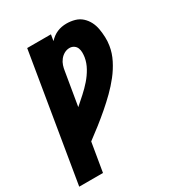

<svg xmlns="http://www.w3.org/2000/svg" viewBox="-213 -640 890 966"><g transform="rotate(-30 232.0 -156.5)"><path d="M-36 215 86 -520H224L218 -484Q228 -495 239.5 -503.5Q251 -512 264 -517.5Q277 -523 290.5 -525.5Q304 -528 318 -528Q343 -528 366 -521.5Q389 -515 406 -499.5Q423 -484 433.5 -463.5Q444 -443 448 -419.5Q452 -396 453 -371.5Q454 -347 450 -323Q444 -284 425 -246.5Q406 -209 380 -176Q354 -143 324 -113.5Q294 -84 262 -56.5Q230 -29 197 -3Q164 23 130 48L102 215ZM160 -134Q184 -155 208.5 -177Q233 -199 254.5 -223.5Q276 -248 292 -276.5Q308 -305 313 -335Q315 -348 315 -361.5Q315 -375 310.5 -387Q306 -399 295 -406.5Q284 -414 270 -414Q254 -414 239.5 -406Q225 -398 214.5 -384.5Q204 -371 199 -355.5Q194 -340 192 -325Z"/></g></svg>

Font: Iosevka Term Curly Heavy
Style: Italic
Weight: 900
Italic angle: -9°
Designer: Belleve Invis
Foundry: Belleve Invis
Version: Version 32.3.0